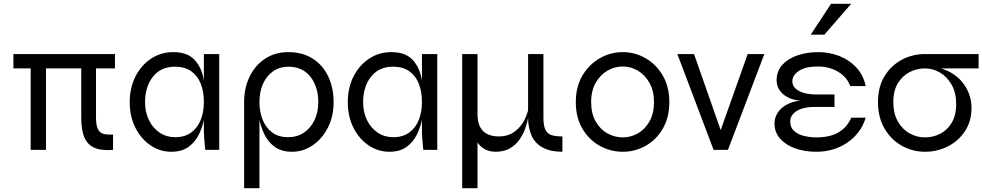

<svg xmlns="http://www.w3.org/2000/svg" viewBox="-20 -782 5127 1002"><path d="M140 -450H220V0H140ZM580 -500V-425H50V-500ZM481 -169Q481 -131 490 -110.5Q499 -90 518.5 -84Q538 -78 570 -80V0Q521 4 489 -5Q457 -14 438.5 -35.5Q420 -57 412 -90.5Q404 -124 404 -169V-450H481Z M874 10Q815 10 765.5 -23.5Q716 -57 686.5 -115.5Q657 -174 657 -249Q657 -324 687 -383Q717 -442 768.5 -476Q820 -510 884 -510Q954 -510 990.5 -474.5Q1027 -439 1040.5 -380Q1054 -321 1054 -249Q1054 -211 1046 -166.5Q1038 -122 1018.5 -81.5Q999 -41 964 -15.5Q929 10 874 10ZM894 -66Q945 -66 978.5 -91Q1012 -116 1028 -157.5Q1044 -199 1044 -249Q1044 -304 1027.5 -345.5Q1011 -387 977.5 -410.5Q944 -434 894 -434Q819 -434 778 -381.5Q737 -329 737 -249Q737 -196 757.5 -154.5Q778 -113 813.5 -89.5Q849 -66 894 -66ZM1044 -500H1124V0H1051Q1051 -3 1049 -21Q1047 -39 1045.5 -61.5Q1044 -84 1044 -100Z M1504 10Q1449 10 1414 -15.5Q1379 -41 1359.5 -81.5Q1340 -122 1332 -166.5Q1324 -211 1324 -249H1254Q1254 -324 1283 -383Q1312 -442 1364 -476Q1416 -510 1484 -510Q1559 -510 1612 -476Q1665 -442 1693 -383Q1721 -324 1721 -249Q1721 -174 1691 -115.5Q1661 -57 1611.5 -23.5Q1562 10 1504 10ZM1484 -66Q1530 -66 1565.5 -89.5Q1601 -113 1621 -154.5Q1641 -196 1641 -249Q1641 -329 1600 -381.5Q1559 -434 1484 -434Q1440 -434 1406 -410.5Q1372 -387 1353 -345.5Q1334 -304 1334 -249Q1334 -199 1350.5 -157.5Q1367 -116 1400 -91Q1433 -66 1484 -66ZM1254 -249 1326 -259 1334 -249V200H1254Z M2012 10Q1953 10 1903.5 -23.5Q1854 -57 1824.5 -115.5Q1795 -174 1795 -249Q1795 -324 1825 -383Q1855 -442 1906.5 -476Q1958 -510 2022 -510Q2092 -510 2128.5 -474.5Q2165 -439 2178.5 -380Q2192 -321 2192 -249Q2192 -211 2184 -166.5Q2176 -122 2156.5 -81.5Q2137 -41 2102 -15.5Q2067 10 2012 10ZM2032 -66Q2083 -66 2116.5 -91Q2150 -116 2166 -157.5Q2182 -199 2182 -249Q2182 -304 2165.5 -345.5Q2149 -387 2115.5 -410.5Q2082 -434 2032 -434Q1957 -434 1916 -381.5Q1875 -329 1875 -249Q1875 -196 1895.5 -154.5Q1916 -113 1951.5 -89.5Q1987 -66 2032 -66ZM2182 -500H2262V0H2189Q2189 -3 2187 -21Q2185 -39 2183.5 -61.5Q2182 -84 2182 -100Z M2915 10Q2853 10 2813 -11.5Q2773 -33 2754.5 -73.5Q2736 -114 2736 -169V-500H2816V-169Q2816 -126 2826.5 -104.5Q2837 -83 2859 -76.5Q2881 -70 2915 -70ZM2741 -233 2742 -205Q2741 -193 2736.5 -168Q2732 -143 2721.5 -112.5Q2711 -82 2691.5 -54Q2672 -26 2641.5 -8Q2611 10 2566 10Q2529 10 2502 -8Q2475 -26 2460 -61L2472 -74V200H2392V-500H2472V-188Q2472 -143 2486.5 -117.5Q2501 -92 2526 -81Q2551 -70 2582 -70Q2633 -70 2667 -96Q2701 -122 2719 -160Q2737 -198 2741 -233Z M3230 10Q3166 10 3110 -21Q3054 -52 3019.5 -110.5Q2985 -169 2985 -249Q2985 -329 3019.5 -387.5Q3054 -446 3110 -478Q3166 -510 3230 -510Q3294 -510 3349.5 -478Q3405 -446 3439 -387.5Q3473 -329 3473 -249Q3473 -169 3439 -110.5Q3405 -52 3349.5 -21Q3294 10 3230 10ZM3230 -65Q3272 -65 3309 -86Q3346 -107 3369.5 -148.5Q3393 -190 3393 -249Q3393 -308 3369.5 -349.5Q3346 -391 3309 -413Q3272 -435 3230 -435Q3188 -435 3150.5 -413.5Q3113 -392 3089 -350.5Q3065 -309 3065 -249Q3065 -190 3088.5 -148.5Q3112 -107 3150 -86Q3188 -65 3230 -65Z M3753 -69H3729L3882 -500H3969L3779 0H3704L3515 -500H3602Z M4241 10Q4180 10 4130.5 -7.5Q4081 -25 4051.5 -58Q4022 -91 4022 -138Q4022 -162 4032.5 -183Q4043 -204 4061.5 -219.5Q4080 -235 4105.5 -245Q4131 -255 4161 -257Q4131 -258 4107.5 -267Q4084 -276 4067 -290.5Q4050 -305 4041.5 -323.5Q4033 -342 4033 -363Q4033 -411 4062.5 -443.5Q4092 -476 4141.5 -493Q4191 -510 4251 -510Q4308 -510 4359.5 -490Q4411 -470 4448 -431Q4485 -392 4498 -333H4417Q4406 -364 4382 -386.5Q4358 -409 4324 -422Q4290 -435 4248 -435Q4183 -435 4149 -412Q4115 -389 4115 -358Q4115 -335 4132 -319.5Q4149 -304 4177.5 -296.5Q4206 -289 4240 -289H4335V-224H4231Q4192 -224 4163.5 -214.5Q4135 -205 4119.5 -188Q4104 -171 4104 -148Q4104 -117 4123.5 -99Q4143 -81 4174.5 -73Q4206 -65 4241 -65Q4282 -65 4316.5 -74.5Q4351 -84 4378.5 -107Q4406 -130 4423 -168H4498Q4485 -125 4459.5 -92Q4434 -59 4399.5 -36Q4365 -13 4324.5 -1.5Q4284 10 4241 10ZM4211 -601 4317 -762H4422L4282 -601Z M4807 10Q4743 10 4687 -21Q4631 -52 4596.5 -110.5Q4562 -169 4562 -249Q4562 -329 4596.5 -385Q4631 -441 4687 -470.5Q4743 -500 4807 -500L4817 -435Q4852 -435 4883 -427Q4914 -419 4940 -404.5Q4966 -390 4986.5 -370Q5007 -350 5021 -326Q5035 -302 5042.5 -275Q5050 -248 5050 -219Q5050 -149 5016 -97.5Q4982 -46 4926.5 -18Q4871 10 4807 10ZM4807 -65Q4849 -65 4886 -83.5Q4923 -102 4946.5 -141Q4970 -180 4970 -239Q4970 -298 4946.5 -339.5Q4923 -381 4886 -403Q4849 -425 4807 -425Q4765 -425 4727.5 -406Q4690 -387 4666 -348Q4642 -309 4642 -249Q4642 -190 4665.5 -148.5Q4689 -107 4727 -86Q4765 -65 4807 -65ZM5087 -500V-425H4807V-500Z"/></svg>

Font: Syne
Style: Regular
Weight: 400
Designer: Lucas Descroix
Foundry: Bonjour Monde
Version: Version 2.200